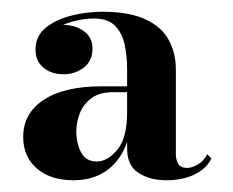

<svg xmlns="http://www.w3.org/2000/svg" viewBox="-20 -783 396 327"><path d="M263.5 -476Q234.5 -476 215.5 -488.8Q196.5 -501.5 196.5 -529.5V-664.5Q196.5 -686.5 192.5 -706.2Q188.5 -726 176.2 -738.8Q164 -751.5 140 -751.5Q123 -751.5 103.2 -746.2Q83.5 -741 69.5 -729.5Q55.5 -718 55.5 -698.5H41Q41 -717.5 55.2 -729Q69.5 -740.5 88.5 -740.5Q108 -740.5 122.8 -730Q137.5 -719.5 137.5 -700Q137.5 -679 122.5 -667.8Q107.5 -656.5 88.5 -656.5Q67.5 -656.5 54 -667.8Q40.5 -679 40.5 -698.5Q40.5 -721.5 57.5 -735.5Q74.5 -749.5 100.8 -756.2Q127 -763 154 -763Q200 -763 227.5 -750.2Q255 -737.5 267.2 -715.2Q279.5 -693 279.5 -664.5V-520.5Q279.5 -511 283.5 -504Q287.5 -497 299 -497Q306.5 -497 316.8 -502.8Q327 -508.5 333 -520.5L340 -513Q331.5 -495.5 311.2 -485.8Q291 -476 263.5 -476ZM105 -476Q66 -476 42.8 -496Q19.5 -516 19.5 -550Q19.5 -590 54.5 -613Q89.5 -636 153 -636H224V-626H172.5Q149.5 -626 135.8 -615.8Q122 -605.5 116 -590.2Q110 -575 110 -560Q110 -538.5 118.2 -523.2Q126.5 -508 144.5 -508Q163.5 -508 180 -528.2Q196.5 -548.5 196.5 -591.5H204Q204 -538.5 177.5 -507.2Q151 -476 105 -476Z"/></svg>

Font: Bodoni Moda SC 11pt
Style: Bold
Weight: 700
Version: Version 2.005